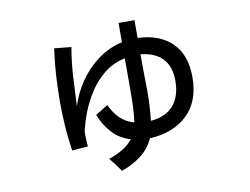

<svg xmlns="http://www.w3.org/2000/svg" viewBox="-74 -705 1148 882"><g transform="rotate(-10 500.0 -264.0)"><path d="M426.8 72.3Q416 55.7 403.8 39.6Q391.6 23.4 378.9 7.8Q411.1 -2.9 440.9 -20Q470.7 -37.1 492.2 -63.5Q440.4 -79.1 407.2 -115.7Q374 -152.3 354.5 -201.2L413.1 -237.3Q428.7 -201.2 455.6 -174.3Q482.4 -147.5 521.5 -136.7Q526.4 -173.8 527.8 -210.4Q529.3 -247.1 529.3 -283.2V-434.6Q471.7 -422.9 427.7 -386.2Q383.8 -349.6 354 -299.3Q324.2 -249 306.6 -196.3Q304.7 -190.4 300.3 -176.3Q295.9 -162.1 292.5 -148.4Q289.1 -134.8 289.1 -129.9Q289.1 -97.7 292 -65.4L217.8 -59.6Q209 -117.2 205.1 -174.3Q201.2 -231.4 201.2 -289.1Q201.2 -351.6 205.1 -413.1Q209 -474.6 217.8 -536.1L296.9 -528.3Q285.2 -461.9 281.2 -393.1Q277.3 -324.2 274.4 -256.8Q293 -315.4 329.1 -368.2Q365.2 -420.9 416.5 -458.5Q467.8 -496.1 529.3 -509.8V-599.6H603.5V-516.6Q705.1 -512.7 762.7 -456.5Q820.3 -400.4 820.3 -295.9Q820.3 -182.6 754.9 -120.6Q689.5 -58.6 579.1 -52.7Q557.6 -4.9 516.6 25.4Q475.6 55.7 426.8 72.3ZM597.7 -130.9Q669.9 -137.7 705.1 -179.7Q740.2 -221.7 740.2 -293Q740.2 -360.4 705.1 -397Q669.9 -433.6 603.5 -440.4Q603.5 -363.3 605 -285.2Q606.4 -207 597.7 -130.9Z"/></g></svg>

Font: Kosugi
Style: Regular
Weight: 400
Version: Version 4.002